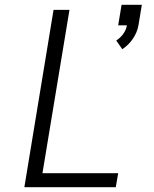

<svg xmlns="http://www.w3.org/2000/svg" viewBox="-20 -776 640 796"><path d="M487 -572 462 -608Q479 -619 491 -635.5Q503 -652 506 -671H470L484 -756H568L554 -671Q549 -642 531 -615.5Q513 -589 487 -572ZM81 0 202 -735H268L156 -58H470L460 0Z"/></svg>

Font: Iosevka SS04 Light Extended
Style: Italic
Weight: 300
Width: 7
Italic angle: -9°
Monospace: yes
Designer: Belleve Invis
Foundry: Belleve Invis
Version: Version 19.0.0; ttfautohint (v1.8.4)